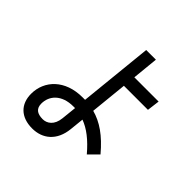

<svg xmlns="http://www.w3.org/2000/svg" viewBox="-224 -1015 1248 1248"><g transform="rotate(45 400.0 -390.5)"><path d="M91 -103C91 -8 151 52 255 52C351 52 424 -7 436 -123L446 -220C506 -198 564 -153 626 -80L689 -143C609 -238 536 -288 455 -310L481 -566H702L713 -653H490L508 -833H419L367 -323C360 -323 352 -323 344 -323C184 -323 91 -224 91 -103ZM183 -105C183 -175 234 -239 344 -239C349 -239 354 -239 359 -239L348 -134C341 -66 300 -39 261 -39C209 -39 183 -60 183 -105Z"/></g></svg>

Font: Smiley Sans Oblique
Style: Regular
Weight: 400
Italic angle: -8°
Designer: oooooohmygosh, Nagisa Chen, Janine Sui, Heda Shi, Jian Li
Foundry: atelierAnchor
Version: Version 2.0.1